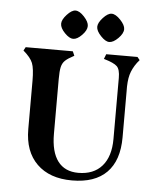

<svg xmlns="http://www.w3.org/2000/svg" viewBox="-48 -659 577 710"><g transform="rotate(5 240.5 -304.5)"><path d="M245 9Q162 9 115 -37Q68 -83 68 -166V-345Q68 -391 60 -411Q52 -431 25 -454L32 -467H207L214 -451Q191 -439 181 -429.5Q171 -420 167.5 -405Q164 -390 164 -360V-157Q164 -90 190 -55.5Q216 -21 266 -21Q323 -21 354 -56.5Q385 -92 385 -157V-384Q385 -415 373.5 -426.5Q362 -438 324 -449L331 -467H447L456 -456L447 -445Q430 -422 423.5 -398.5Q417 -375 418 -336V-166Q418 -80 374 -35.5Q330 9 245 9ZM204 -618Q219 -618 236.5 -599Q254 -580 254 -565Q254 -549 236.5 -531Q219 -513 204 -513Q190 -513 172.5 -531Q155 -549 155 -565Q155 -580 172.5 -599Q190 -618 204 -618ZM338 -618Q353 -618 371 -599Q389 -580 389 -565Q389 -549 371 -531Q353 -513 338 -513Q324 -513 306.5 -531.5Q289 -550 289 -565Q289 -580 306.5 -599Q324 -618 338 -618Z"/></g></svg>

Font: Katibeh
Style: Regular
Weight: 400
Designer: Arabic design by Kourosh Beigpour, Latin design by Eduardo Tunni, engineering by Lasse Fister
Version: Version 1.000